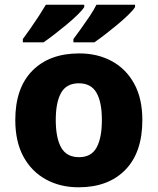

<svg xmlns="http://www.w3.org/2000/svg" viewBox="-20 -786 670 816"><path d="M585 -276Q585 -138 512.5 -64Q440 10 314 10Q236 10 175 -23.5Q114 -57 79.5 -120.5Q45 -184 45 -276Q45 -412 117.5 -485.5Q190 -559 317 -559Q395 -559 455.5 -526Q516 -493 550.5 -430Q585 -367 585 -276ZM217 -276Q217 -200 240 -159Q263 -118 316 -118Q368 -118 390.5 -159Q413 -200 413 -276Q413 -352 390 -392Q367 -432 315 -432Q263 -432 240 -392Q217 -352 217 -276ZM554 -766V-756Q546 -743 525.5 -723Q505 -703 478.5 -681Q452 -659 426 -639Q400 -619 381 -606H292V-620Q306 -639 324.5 -664.5Q343 -690 361 -717Q379 -744 390 -766ZM338 -766V-756Q330 -743 309.5 -723Q289 -703 262.5 -681Q236 -659 210 -639Q184 -619 165 -606H77V-620Q91 -639 109 -664.5Q127 -690 144.5 -717Q162 -744 175 -766Z"/></svg>

Font: Noto Sans Cherokee ExtraBold
Style: Regular
Weight: 800
Designer: Monotype Design Team
Foundry: Monotype Imaging Inc.
Version: Version 2.001; ttfautohint (v1.8.4.7-5d5b)